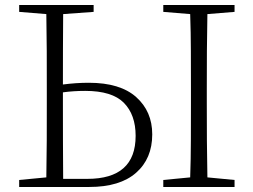

<svg xmlns="http://www.w3.org/2000/svg" viewBox="-20 -743 1007 763"><path d="M231 -32.2H327.1Q519 -32.2 519 -203.1Q519 -287.1 472.2 -334.5Q425.3 -381.8 318.8 -381.8Q272 -381.8 230 -376V-333Q230 -257.3 230.2 -182.1Q230.5 -106.9 231 -32.2ZM352.1 -695.8 231 -687Q230.5 -618.2 230.2 -547.9Q230 -477.5 230 -407.2Q256.3 -410.6 282 -412.4Q307.6 -414.1 333 -414.1Q457.5 -414.1 521.2 -357.2Q585 -300.3 585 -209Q585 -112.8 520.8 -56.4Q456.5 0 335 0H56.2V-27.8L164.1 -38.1Q165.5 -110.8 165.8 -184.8Q166 -258.8 166 -333V-390.1Q166 -464.8 165.8 -539.1Q165.5 -613.3 164.1 -687L56.2 -695.8V-723.1H352.1ZM912.1 -695.8 804.2 -687Q802.7 -614.3 802.2 -540Q801.8 -465.8 801.8 -390.1V-333Q801.8 -258.8 802.2 -184.8Q802.7 -110.8 804.2 -38.1L912.1 -27.8V0H628.9V-27.8L735.8 -38.1Q738.3 -110.8 738.5 -184.8Q738.8 -258.8 738.8 -333V-390.1Q738.8 -464.8 738.5 -539.1Q738.3 -613.3 735.8 -687L628.9 -695.8V-723.1H912.1Z"/></svg>

Font: Source Han Serif CN ExtraLight
Style: Regular
Weight: 250
Designer: Ryoko NISHIZUKA  (kana & ideographs); Frank Grießhammer (Latin, Greek & Cyrillic); Wenlong ZHANG  (bopomofo); Sandoll Co
Foundry: Adobe Systems Incorporated
Version: Version 1.001;PS 1.001;hotconv 16.6.54;makeotf.lib2.5.65590